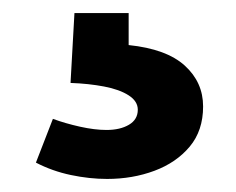

<svg xmlns="http://www.w3.org/2000/svg" viewBox="-20 -20 362 294"><path d="M144 254Q117 254 88.5 248Q60 242 35 229L61 162Q80 169 102.5 174Q125 179 143 179Q164 179 177.5 171Q191 163 191 148Q191 135 177 126Q163 117 139.5 112.5Q116 108 88 107L94 0H177V49Q235 55 263 80.5Q291 106 291 143Q291 180 270.5 204.5Q250 229 216.5 241.5Q183 254 144 254Z"/></svg>

Font: Bitter Thin
Style: Bold
Weight: 700
Version: Version 3.021